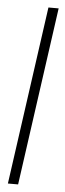

<svg xmlns="http://www.w3.org/2000/svg" viewBox="-54 -777 272 805"><g transform="rotate(5 82.0 -375.0)"><path d="M11.5 0 116.5 -750H159.5L54.5 0Z"/></g></svg>

Font: Urbanist ExtraLight
Style: Italic
Weight: 250
Version: Version 1.303